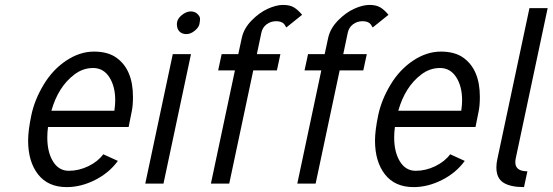

<svg xmlns="http://www.w3.org/2000/svg" viewBox="-20 -743 2236 777"><path d="M188 -294.9H442.9Q446.3 -319.8 446.3 -336.9Q446.3 -393.6 422.4 -430.7Q398.4 -467.8 356.9 -467.8Q315.4 -467.8 280.8 -441.4Q215.3 -391.6 188 -294.9ZM174.3 -229Q171.4 -207.5 171.4 -186.5Q171.4 -127.4 194.6 -89.6Q217.8 -51.8 258.5 -51.8Q299.3 -51.8 337.9 -70.6Q376.5 -89.4 397.9 -118.7L457 -91.8Q421.9 -43.5 364.7 -14.6Q307.6 14.2 250 14.2Q174.3 14.2 134 -37.4Q93.8 -88.9 93.8 -174.3Q93.8 -214.8 106.9 -277.3Q120.1 -339.8 157 -400.9Q193.8 -461.9 248.5 -498Q303.2 -534.2 360.4 -534.2Q417.5 -534.2 452.1 -508.8Q518.1 -460.9 518.1 -351.1Q518.1 -314.9 513.2 -292.5Q506.3 -260.3 500.5 -229Z M679.2 -523.9H752.9L641.6 0H567.9ZM734.1 -605Q716.8 -605 706.3 -615.5Q695.8 -626 695.8 -645.8Q695.8 -665.5 714.8 -681.2Q733.9 -696.8 751.5 -696.8Q769 -696.8 779.3 -686.3Q789.6 -675.8 789.6 -667.5Q789.6 -659.2 787.1 -645.8Q784.7 -632.3 768.1 -618.7Q751.5 -605 734.1 -605Z M1004.9 -458 907.7 0H833.5L930.7 -458H862.8L877 -523.9H944.3L958.5 -589.8Q966.8 -627.9 998 -659.9Q1029.3 -691.9 1063.7 -707.5Q1098.1 -723.1 1125.5 -723.1Q1152.8 -723.1 1169.4 -713.1Q1186 -703.1 1202.6 -683.1L1138.7 -631.8Q1133.8 -640.6 1130.4 -645Q1120.1 -657.2 1097.9 -657.2Q1075.7 -657.2 1058.8 -644.5Q1042 -631.8 1037.6 -609.9L1019.5 -523.9H1114.7L1100.6 -458Z M1354.5 -458 1257.3 0H1183.1L1280.3 -458H1212.4L1226.6 -523.9H1293.9L1308.1 -589.8Q1316.4 -627.9 1347.7 -659.9Q1378.9 -691.9 1413.3 -707.5Q1447.8 -723.1 1475.1 -723.1Q1502.4 -723.1 1519 -713.1Q1535.6 -703.1 1552.2 -683.1L1488.3 -631.8Q1483.4 -640.6 1480 -645Q1469.7 -657.2 1447.5 -657.2Q1425.3 -657.2 1408.4 -644.5Q1391.6 -631.8 1387.2 -609.9L1369.1 -523.9H1464.4L1450.2 -458Z M1591.8 -294.9H1846.7Q1850.1 -319.8 1850.1 -336.9Q1850.1 -393.6 1826.2 -430.7Q1802.2 -467.8 1760.7 -467.8Q1719.2 -467.8 1684.6 -441.4Q1619.1 -391.6 1591.8 -294.9ZM1578.1 -229Q1575.2 -207.5 1575.2 -186.5Q1575.2 -127.4 1598.4 -89.6Q1621.6 -51.8 1662.4 -51.8Q1703.1 -51.8 1741.7 -70.6Q1780.3 -89.4 1801.8 -118.7L1860.8 -91.8Q1825.7 -43.5 1768.6 -14.6Q1711.4 14.2 1653.8 14.2Q1578.1 14.2 1537.8 -37.4Q1497.6 -88.9 1497.6 -174.3Q1497.6 -214.8 1510.7 -277.3Q1523.9 -339.8 1560.8 -400.9Q1597.7 -461.9 1652.3 -498Q1707 -534.2 1764.2 -534.2Q1821.3 -534.2 1856 -508.8Q1921.9 -460.9 1921.9 -351.1Q1921.9 -314.9 1917 -292.5Q1910.2 -260.3 1904.3 -229Z M2066.9 -101.1Q2065.4 -92.8 2065.4 -86.4Q2065.4 -49.8 2114.3 -49.8L2100.6 14.2Q2045.4 14.2 2017.1 -3.9Q1988.8 -22 1988.8 -65.4Q1988.8 -82 1992.7 -99.1L2122.6 -710H2196.3Z"/></svg>

Font: Tuffy
Style: Italic
Weight: 400
Italic angle: -12°
Designer: Thatcher Ulrich, Karoly Barta and Michael Everson
Version: Version 001.271